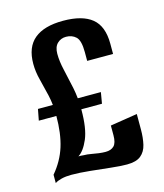

<svg xmlns="http://www.w3.org/2000/svg" viewBox="-98 -706 668 781"><g transform="rotate(-15 235.5 -315.0)"><path d="M341 1Q314 1 273 -3.5Q232 -8 188.5 -12.5Q145 -17 111 -17Q87 -17 69 -12.5Q51 -8 41 -1V-36Q80 -82 97 -136Q114 -190 114 -266Q114 -313 105 -352Q96 -391 87 -425.5Q78 -460 78 -493Q78 -563 119 -597Q160 -631 240 -631Q321 -631 361.5 -598Q402 -565 402 -491V-448H293V-485Q293 -534 276.5 -549.5Q260 -565 235 -565Q213 -565 198 -550.5Q183 -536 183 -507Q183 -475 192 -437Q201 -399 210 -355.5Q219 -312 219 -262Q219 -183 200.5 -140Q182 -97 158 -82Q163 -82 168.5 -82Q174 -82 180 -81Q195 -81 210.5 -78Q226 -75 241.5 -73Q257 -71 270 -71Q293 -71 305.5 -83.5Q318 -96 318 -128V-169L432 -187V-122Q432 -87 425.5 -59Q419 -31 399.5 -15Q380 1 341 1ZM40 -264 49 -311H314L306 -264Z"/></g></svg>

Font: Smooch Sans Thin
Style: Bold
Weight: 700
Version: Version 1.010